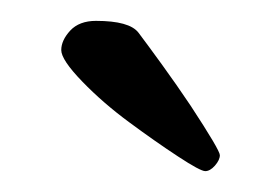

<svg xmlns="http://www.w3.org/2000/svg" viewBox="-20 -624 259 184"><path d="M72 -604Q104 -604 112.7 -592.7Q121.3 -581.3 135.3 -562Q149.3 -542.7 162.7 -522.7Q190.7 -480 190.7 -475.3Q190.7 -470.7 186 -465.3Q181.3 -460 176.7 -460Q172 -460 150.7 -474Q129.3 -488 104 -506.7Q78.7 -525.3 58.7 -546Q38.7 -566.7 38.7 -576Q38.7 -585.3 47.3 -594.7Q56 -604 72 -604Z"/></svg>

Font: Ramaraja
Style: Regular
Weight: 400
Designer: Appaji Ambarisha Darbha
Foundry: Andhrapradesh Society for Knowledge Networks
Version: Version 1.0.4; ttfautohint (v1.2.25-373a) -l 7 -r 28 -G 50 -